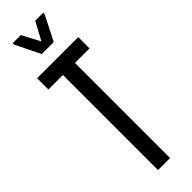

<svg xmlns="http://www.w3.org/2000/svg" viewBox="-298 -879 878 878"><g transform="rotate(-45 141.0 -440.0)"><path d="M102 0V-615H8V-688H274V-615H180V0ZM101 -751 42 -872V-880H95L141 -793L188 -880H240V-872L179 -751Z"/></g></svg>

Font: Saira Ultra Condensed Medium
Style: Regular
Weight: 500
Width: 1
Designer: Hector Gatti with collaboration of the Omnibus-Type team
Foundry: Omnibus-Type
Version: Version 1.001; ttfautohint (v1.8)